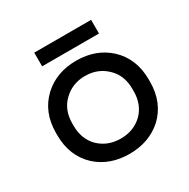

<svg xmlns="http://www.w3.org/2000/svg" viewBox="-151 -784 922 936"><g transform="rotate(-30 310.0 -316.0)"><path d="M579 -254V-242Q579 -124 502 -52Q428 14 318 14Q207 14 134 -52Q57 -124 57 -242V-254Q57 -371 134 -443Q207 -510 318 -510Q429 -510 502 -443Q579 -371 579 -254ZM196 -119Q245 -72 318 -72Q391 -72 440 -119Q487 -166 487 -242V-254Q487 -330 439 -376Q390 -424 318 -424Q246 -424 197 -376Q149 -330 149 -254V-242Q149 -166 196 -119ZM481 -569H161V-646H481Z"/></g></svg>

Font: Rilu
Style: Bold
Weight: 500
Designer: Alí Sinisterra
Foundry: Alí Sinisterra
Version: ""